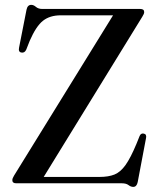

<svg xmlns="http://www.w3.org/2000/svg" viewBox="-20 -736 640 771"><path d="M551.5 -669 155.5 -25.5H379.5Q415.5 -25.5 439.8 -35.2Q464 -45 484.2 -73.5Q504.5 -102 528 -158.5L540.5 -189.5Q545.5 -202 557.5 -199.5Q569.5 -197 566.5 -182L533 -5Q529 14.5 515 14.5Q505.5 14.5 496 7.2Q486.5 0 469 0H45Q29.5 0 29.5 -12.5Q29.5 -20 36.5 -31L434 -674.5H224Q180.5 -674.5 152.8 -652.8Q125 -631 99.5 -572.5L85.5 -537Q79 -522.5 66 -525Q53 -527 56.5 -544.5L86.5 -697Q90.5 -716.5 105.5 -716.5Q115 -716.5 124.5 -708.2Q134 -700 150.5 -700H543.5Q559 -700 559 -687.5Q559 -680.5 551.5 -669Z"/></svg>

Font: Fraunces 72pt
Style: Regular
Weight: 400
Version: Version 1.000;[0bf87f6ff]